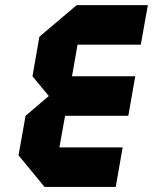

<svg xmlns="http://www.w3.org/2000/svg" viewBox="-20 -739 604 759"><path d="M464.8 -156.2 437.5 0H156.2L53.2 -125L81.1 -281.2L172.9 -359.4L108.4 -437.5L135.7 -593.8L283.2 -718.8H564.5L536.6 -562.5H286.6L264.6 -437.5H514.6L487.3 -281.2H237.3L214.8 -156.2Z"/></svg>

Font: Signwood
Style: Italic
Weight: 400
Italic angle: -10°
Designer: GGBotNet
Foundry: GGBotNet
Version: 0.95